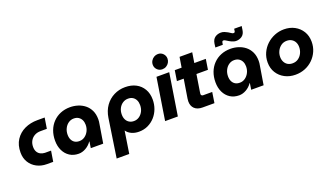

<svg xmlns="http://www.w3.org/2000/svg" viewBox="-81 -1374 3811 2209"><g transform="rotate(-20 1824.5 -270.0)"><path d="M272 0Q205 0 150.5 -28.5Q96 -57 64.5 -108.5Q33 -160 33 -228Q33 -320 74.5 -383.5Q116 -447 186 -480Q256 -513 342 -513H432L411 -382H333Q291 -382 259 -364Q227 -346 209 -314Q191 -282 191 -240Q191 -204 205 -179.5Q219 -155 243.5 -143Q268 -131 296 -130H371L350 0Z M660 13Q597 13 550.5 -17Q504 -47 478.5 -100Q453 -153 453 -221Q453 -288 474 -343.5Q495 -399 534.5 -440Q574 -481 627.5 -503Q681 -525 745 -525Q794 -525 840.5 -510.5Q887 -496 924 -466.5Q961 -437 983 -391.5Q1005 -346 1005 -283Q1005 -269 1003.5 -255Q1002 -241 998 -220L962 0H810L822 -78H819Q790 -36 747 -11.5Q704 13 660 13ZM717 -121Q753 -121 782.5 -142Q812 -163 829.5 -197.5Q847 -232 847 -274Q847 -307 834.5 -332.5Q822 -358 798.5 -373Q775 -388 741 -388Q706 -388 676.5 -368Q647 -348 629.5 -313Q612 -278 612 -236Q612 -200 625 -174Q638 -148 661 -134.5Q684 -121 717 -121Z M1049 214 1120 -258Q1133 -342 1175.5 -401.5Q1218 -461 1281.5 -493Q1345 -525 1419 -525Q1495 -525 1551 -495.5Q1607 -466 1639 -411.5Q1671 -357 1671 -283Q1671 -224 1651.5 -171Q1632 -118 1595.5 -77Q1559 -36 1509 -12Q1459 12 1398 12Q1346 12 1306.5 -7Q1267 -26 1247 -56H1245L1203 214ZM1385 -123Q1421 -123 1450 -143Q1479 -163 1496 -196.5Q1513 -230 1513 -273Q1513 -308 1500 -334Q1487 -360 1463.5 -374.5Q1440 -389 1406 -389Q1371 -389 1341.5 -370Q1312 -351 1294.5 -317.5Q1277 -284 1277 -240Q1277 -206 1290 -179.5Q1303 -153 1327.5 -138Q1352 -123 1385 -123Z M1720 0 1801 -513H1957L1876 0ZM1895 -571Q1858 -571 1833 -596.5Q1808 -622 1808 -657Q1808 -684 1821.5 -706Q1835 -728 1857 -741Q1879 -754 1905 -754Q1942 -754 1967 -728.5Q1992 -703 1992 -667Q1992 -641 1979 -619Q1966 -597 1944 -584Q1922 -571 1895 -571Z M2179 0Q2116 0 2082 -32.5Q2048 -65 2048 -121Q2048 -138 2051 -155L2129 -638H2284L2211 -178Q2208 -161 2208 -154Q2208 -143 2215 -136.5Q2222 -130 2233 -130H2344L2324 0ZM2005 -386 2025 -513H2405L2385 -386Z M2624 13Q2561 13 2514.5 -17Q2468 -47 2442.5 -100Q2417 -153 2417 -221Q2417 -288 2438 -343.5Q2459 -399 2498.5 -440Q2538 -481 2591.5 -503Q2645 -525 2709 -525Q2758 -525 2804.5 -510.5Q2851 -496 2888 -466.5Q2925 -437 2947 -391.5Q2969 -346 2969 -283Q2969 -269 2967.5 -255Q2966 -241 2962 -220L2926 0H2774L2786 -78H2783Q2754 -36 2711 -11.5Q2668 13 2624 13ZM2681 -121Q2717 -121 2746.5 -142Q2776 -163 2793.5 -197.5Q2811 -232 2811 -274Q2811 -307 2798.5 -332.5Q2786 -358 2762.5 -373Q2739 -388 2705 -388Q2670 -388 2640.5 -368Q2611 -348 2593.5 -313Q2576 -278 2576 -236Q2576 -200 2589 -174Q2602 -148 2625 -134.5Q2648 -121 2681 -121ZM2805 -587Q2790 -587 2775.5 -591.5Q2761 -596 2748 -602Q2735 -608 2725 -614Q2707 -624 2693 -633.5Q2679 -643 2668 -643Q2660 -643 2655.5 -639Q2651 -635 2649 -626L2644 -598H2553L2559 -645Q2567 -694 2598 -716Q2629 -738 2670 -738Q2693 -738 2713.5 -729.5Q2734 -721 2750 -712Q2768 -702 2781.5 -692Q2795 -682 2806 -682Q2815 -682 2820 -686Q2825 -690 2826 -700L2830 -727H2922L2915 -680Q2908 -632 2877 -609.5Q2846 -587 2805 -587Z M3315 12Q3243 12 3185 -18.5Q3127 -49 3093 -103.5Q3059 -158 3059 -230Q3059 -293 3083.5 -346.5Q3108 -400 3150.5 -440Q3193 -480 3248 -502.5Q3303 -525 3364 -525Q3436 -525 3493 -494.5Q3550 -464 3583.5 -409.5Q3617 -355 3617 -282Q3617 -220 3593.5 -166.5Q3570 -113 3528.5 -72.5Q3487 -32 3432.5 -10Q3378 12 3315 12ZM3327 -123Q3368 -123 3398 -144.5Q3428 -166 3444.5 -200.5Q3461 -235 3461 -274Q3461 -308 3447.5 -334Q3434 -360 3409 -375Q3384 -390 3350 -390Q3310 -390 3280 -368.5Q3250 -347 3233 -313Q3216 -279 3216 -240Q3216 -207 3229.5 -180Q3243 -153 3268 -138Q3293 -123 3327 -123Z"/></g></svg>

Font: MuseoModerno Thin
Style: Bold Italic
Weight: 700
Italic angle: -9°
Version: Version 1.003